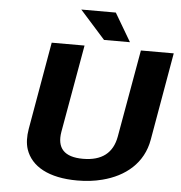

<svg xmlns="http://www.w3.org/2000/svg" viewBox="-60 -958 966 1025"><g transform="rotate(5 423.0 -445.5)"><path d="M412 -108C311 -108 270 -154 285 -242L368 -711H192L110 -242C103 -201 104 -164 114 -133C144 -43 239 10 392 10C439 10 483 5 525 -6C647 -37 742 -114 764 -242L846 -711H670L587 -242C571 -154 514 -108 412 -108ZM608 -750 519 -901H334L469 -750Z"/></g></svg>

Font: Asimov
Style: XWidIt
Weight: 500
Designer: Google
Version: Version 2.000980; 2014